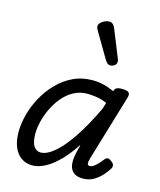

<svg xmlns="http://www.w3.org/2000/svg" viewBox="-126 -943 876 1051"><g transform="rotate(15 311.5 -418.0)"><path d="M157 17Q121 17 94 -2Q67 -21 52.5 -56.5Q38 -92 38 -140Q38 -187 51.5 -239Q65 -291 92 -340.5Q119 -390 158 -430.5Q197 -471 247 -495Q297 -519 359 -519Q388 -519 419.5 -511.5Q451 -504 481 -490L482 -494Q487 -507 497 -511Q507 -515 524 -515Q554 -515 563 -506Q572 -497 566 -477L454 -103Q449 -85 449 -76Q449 -67 453 -64Q457 -61 462 -61Q472 -61 482 -67.5Q492 -74 504 -86Q516 -98 529 -115Q537 -125 545 -127Q553 -129 564 -121Q580 -111 583.5 -101.5Q587 -92 582 -81Q573 -65 553.5 -42Q534 -19 506.5 -2Q479 15 443 15Q408 15 390 -0.5Q372 -16 368 -39.5Q364 -63 368.5 -90.5Q373 -118 380 -142Q382 -146 382.5 -150Q383 -154 383 -159Q344 -100 305 -61Q266 -22 228.5 -2.5Q191 17 157 17ZM129 -155Q129 -127 135 -106Q141 -85 153.5 -74Q166 -63 183 -63Q218 -63 262 -100.5Q306 -138 353.5 -209.5Q401 -281 450 -384L460 -418Q428 -432 399.5 -436Q371 -440 348 -440Q307 -440 272.5 -421.5Q238 -403 211.5 -372Q185 -341 166.5 -303Q148 -265 138.5 -226.5Q129 -188 129 -155ZM428 -622Q421 -622 414 -626.5Q407 -631 399 -643L313 -789Q310 -795 307.5 -800Q305 -805 305 -811Q305 -822 314 -831.5Q323 -841 336.5 -847Q350 -853 363 -853Q385 -853 397 -823L459 -669Q461 -665 462 -660.5Q463 -656 463 -652Q463 -638 451.5 -630Q440 -622 428 -622Z"/></g></svg>

Font: Playwrite AU NSW
Style: Regular
Weight: 400
Designer: Veronika Burian, José Scaglione
Foundry: TypeTogether
Version: Version 1.002